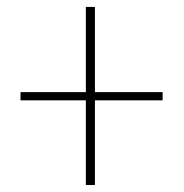

<svg xmlns="http://www.w3.org/2000/svg" viewBox="-20 -609 535 558"><path d="M452.6 -341.3V-317.4H39.6V-341.3ZM255.9 -588.9V-71.3H229.5V-588.9Z"/></svg>

Font: Roboto Condensed Thin
Style: Regular
Weight: 250
Width: 3
Designer: Christian Robertson
Foundry: Google
Version: Version 3.009; 2024